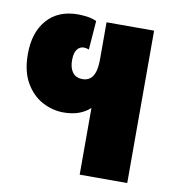

<svg xmlns="http://www.w3.org/2000/svg" viewBox="-68 -619 618 680"><g transform="rotate(10 241.0 -279.0)"><path d="M263 0V-240Q228 -207 168 -207Q128 -207 91.5 -226.5Q55 -246 31.5 -286.5Q8 -327 8 -389Q8 -467 48 -512.5Q88 -558 159 -558Q172 -558 189.5 -556Q207 -554 226 -546L218 -442Q208 -446 200 -446Q185 -446 175.5 -433.5Q166 -421 166 -394Q166 -367 178 -351Q190 -335 214 -335Q263 -335 263 -413V-548H434V0Z"/></g></svg>

Font: Noto Sans Thai Cond Blk
Style: Regular
Weight: 900
Width: 3
Designer: Monotype Design Team
Foundry: Monotype Imaging Inc.
Version: Version 2.002; ttfautohint (v1.8.4.7-5d5b)